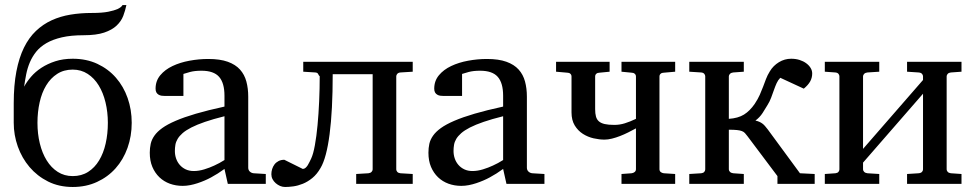

<svg xmlns="http://www.w3.org/2000/svg" viewBox="-20 -726 3848 758"><path d="M405.8 -241.2Q405.8 -283.7 396.5 -322Q387.2 -360.4 369.6 -388.9Q352.1 -417.5 326.2 -434.3Q300.3 -451.2 267.1 -451.2Q231.9 -451.2 205.8 -434.3Q179.7 -417.5 162.4 -388.9Q145 -360.4 136.5 -322Q127.9 -283.7 127.9 -241.2Q127.9 -197.8 137.2 -159.7Q146.5 -121.6 164.3 -92.8Q182.1 -64 208 -47.4Q233.9 -30.8 267.1 -30.8Q301.8 -30.8 327.9 -47.4Q354 -64 371.3 -92.8Q388.7 -121.6 397.2 -159.7Q405.8 -197.8 405.8 -241.2ZM500 -241.2Q500 -188.5 483.4 -142.1Q466.8 -95.7 436.3 -61.5Q405.8 -27.3 362.8 -7.6Q319.8 12.2 267.1 12.2Q212.9 12.2 169.9 -9.3Q127 -30.8 96.7 -66.4Q66.4 -102.1 50.3 -147.5Q34.2 -192.9 34.2 -241.2V-317.9Q34.2 -389.6 44.7 -444.1Q55.2 -498.5 74.7 -538.1Q94.2 -577.6 122.1 -604Q149.9 -630.4 184.1 -646Q218.3 -661.6 258.1 -668.2Q297.9 -674.8 341.8 -674.8Q383.3 -674.8 407.5 -679.7Q431.6 -684.6 444.3 -690.4Q459 -697.3 463.9 -706.1H479Q474.6 -684.6 466.6 -663.3Q458.5 -642.1 440.4 -625Q422.4 -607.9 391.4 -597.4Q360.4 -586.9 310.1 -586.9Q260.3 -586.9 224.4 -578.6Q188.5 -570.3 163.6 -555.9Q138.7 -541.5 123 -522Q107.4 -502.4 97.9 -480Q88.4 -457.5 83.5 -432.9Q78.6 -408.2 75.2 -383.8Q85.4 -402.8 102.3 -422.6Q119.1 -442.4 143.3 -458.3Q167.5 -474.1 198.2 -484.1Q229 -494.1 267.1 -494.1Q321.3 -494.1 364.5 -473.9Q407.7 -453.6 437.7 -419.2Q467.8 -384.8 483.9 -338.9Q500 -293 500 -241.2Z M866.2 -267.1Q821.3 -255.9 789.3 -244.9Q757.3 -233.9 735.4 -222.7Q713.4 -211.4 700.7 -200.2Q688 -189 681.2 -177.5Q674.3 -166 672.4 -154.1Q670.4 -142.1 670.4 -129.9Q670.4 -114.3 675.3 -100.1Q680.2 -85.9 689.7 -75Q699.2 -64 713.1 -57.4Q727.1 -50.8 745.1 -50.8Q765.1 -50.8 786.6 -57.4Q808.1 -64 825.7 -72.3Q846.2 -81.5 866.2 -94.2ZM879.4 0 866.2 -59.1Q840.3 -40 813 -25.4Q801.3 -19 787.6 -13.2Q773.9 -7.3 759.8 -2.7Q745.6 2 730.7 4.9Q715.8 7.8 701.2 7.8Q674.3 7.8 650.6 -0.7Q627 -9.3 609.4 -26.1Q591.8 -43 581.5 -67.1Q571.3 -91.3 571.3 -123Q571.3 -141.6 575 -158.2Q578.6 -174.8 589.6 -190.4Q600.6 -206.1 620.6 -220.5Q640.6 -234.9 673.3 -249Q706.1 -263.2 753.4 -277.1Q800.8 -291 866.2 -305.2V-348.1Q866.2 -398.4 845 -422.6Q823.7 -446.8 775.4 -446.8Q749 -446.8 730.5 -441.9Q711.9 -437 704.1 -434.1V-347.2H631.3Q624.5 -347.2 617.9 -348.1Q611.3 -349.1 606 -352.3Q600.6 -355.5 597.4 -361.1Q594.2 -366.7 594.2 -376Q594.2 -406.7 612.8 -429Q631.3 -451.2 661.1 -465.3Q690.9 -479.5 728 -486.3Q765.1 -493.2 802.2 -493.2Q848.6 -493.2 879.2 -482.2Q909.7 -471.2 927.5 -451.4Q945.3 -431.6 952.6 -404.3Q960 -377 960 -344.2V-64Q960 -54.7 966.1 -48.8Q972.2 -43 981 -42L1029.3 -39.1V0Z M1386.2 0V-39.1L1434.6 -42Q1442.9 -43 1447 -47.6Q1451.2 -52.2 1451.2 -57.1V-433.1H1293.5Q1293.5 -289.6 1281.2 -196Q1269 -102.5 1245.6 -63Q1231.4 -38.1 1213.1 -23.2Q1194.8 -8.3 1175.5 -0.5Q1156.2 7.3 1137.9 9.8Q1119.6 12.2 1105.5 12.2Q1095.2 12.2 1085.7 8.1Q1076.2 3.9 1068.4 -2.9Q1060.5 -9.8 1055.9 -18.8Q1051.3 -27.8 1051.3 -38.1Q1051.3 -48.3 1054.4 -58.6Q1057.6 -68.8 1063.7 -76.9Q1069.8 -85 1079.6 -90.1Q1089.4 -95.2 1102.5 -95.2L1175.3 -59.1Q1181.2 -59.1 1186 -63.2Q1190.9 -67.4 1194.8 -73.5Q1198.7 -79.6 1202.1 -86.9Q1205.6 -94.2 1208.5 -100.1Q1216.8 -117.7 1223.1 -152.6Q1229.5 -187.5 1233.6 -231.7Q1237.8 -275.9 1240 -326.2Q1242.2 -376.5 1242.2 -424.8Q1238.3 -428.2 1236.1 -433.6Q1233.9 -439 1225.6 -439.9L1177.2 -442.9V-481.9H1609.4V-442.9L1560.5 -439.9Q1552.2 -439 1548.3 -434.3Q1544.4 -429.7 1544.4 -424.8V-57.1Q1544.4 -52.2 1548.3 -47.6Q1552.2 -43 1560.5 -42L1609.4 -39.1V0Z M1966.3 -267.1Q1921.4 -255.9 1889.4 -244.9Q1857.4 -233.9 1835.4 -222.7Q1813.5 -211.4 1800.8 -200.2Q1788.1 -189 1781.2 -177.5Q1774.4 -166 1772.5 -154.1Q1770.5 -142.1 1770.5 -129.9Q1770.5 -114.3 1775.4 -100.1Q1780.3 -85.9 1789.8 -75Q1799.3 -64 1813.2 -57.4Q1827.1 -50.8 1845.2 -50.8Q1865.2 -50.8 1886.7 -57.4Q1908.2 -64 1925.8 -72.3Q1946.3 -81.5 1966.3 -94.2ZM1979.5 0 1966.3 -59.1Q1940.4 -40 1913.1 -25.4Q1901.4 -19 1887.7 -13.2Q1874 -7.3 1859.9 -2.7Q1845.7 2 1830.8 4.9Q1815.9 7.8 1801.3 7.8Q1774.4 7.8 1750.7 -0.7Q1727.1 -9.3 1709.5 -26.1Q1691.9 -43 1681.6 -67.1Q1671.4 -91.3 1671.4 -123Q1671.4 -141.6 1675 -158.2Q1678.7 -174.8 1689.7 -190.4Q1700.7 -206.1 1720.7 -220.5Q1740.7 -234.9 1773.4 -249Q1806.2 -263.2 1853.5 -277.1Q1900.9 -291 1966.3 -305.2V-348.1Q1966.3 -398.4 1945.1 -422.6Q1923.8 -446.8 1875.5 -446.8Q1849.1 -446.8 1830.6 -441.9Q1812 -437 1804.2 -434.1V-347.2H1731.4Q1724.6 -347.2 1718 -348.1Q1711.4 -349.1 1706.1 -352.3Q1700.7 -355.5 1697.5 -361.1Q1694.3 -366.7 1694.3 -376Q1694.3 -406.7 1712.9 -429Q1731.4 -451.2 1761.2 -465.3Q1791 -479.5 1828.1 -486.3Q1865.2 -493.2 1902.3 -493.2Q1948.7 -493.2 1979.2 -482.2Q2009.8 -471.2 2027.6 -451.4Q2045.4 -431.6 2052.7 -404.3Q2060.1 -377 2060.1 -344.2V-64Q2060.1 -54.7 2066.2 -48.8Q2072.3 -43 2081.1 -42L2129.4 -39.1V0Z M2433.6 0V-39.1L2473.6 -42Q2481 -43 2485.8 -47.1Q2490.7 -51.3 2490.7 -58.1V-219.2Q2476.6 -211.4 2460.4 -203.4Q2444.3 -195.3 2428 -189Q2411.6 -182.6 2395.8 -178.7Q2379.9 -174.8 2366.7 -174.8Q2346.2 -174.8 2323.5 -179.9Q2300.8 -185.1 2281.2 -197.5Q2261.7 -210 2249 -230.7Q2236.3 -251.5 2236.3 -282.2V-423.8Q2236.3 -430.7 2231.7 -434.8Q2227.1 -439 2219.7 -439L2175.3 -442.9V-481.9H2386.7V-442.9L2346.7 -439Q2338.9 -439 2334.2 -434.8Q2329.6 -430.7 2329.6 -423.8V-294.9Q2329.6 -277.8 2332.8 -266.1Q2335.9 -254.4 2344.2 -247.1Q2352.5 -239.7 2367.2 -236.3Q2381.8 -232.9 2405.3 -232.9Q2426.8 -232.9 2447 -239.3Q2467.3 -245.6 2490.7 -256.8V-423.8Q2490.7 -430.7 2485.8 -434.8Q2481 -439 2473.6 -439L2433.6 -442.9V-481.9H2645.5V-442.9L2600.6 -439Q2592.8 -439 2588.1 -434.8Q2583.5 -430.7 2583.5 -423.8V-58.1Q2583.5 -51.3 2588.1 -47.1Q2592.8 -43 2600.6 -42L2645.5 -39.1V0Z M3049.3 0V-30.8L2931.2 -188Q2925.8 -195.3 2921.1 -200.4Q2916.5 -205.6 2908.9 -208.5Q2901.4 -211.4 2889.4 -212.6Q2877.4 -213.9 2857.4 -213.9V-57.1Q2857.4 -52.2 2861.8 -47.6Q2866.2 -43 2874.5 -42L2916.5 -39.1V0H2701.2V-39.1L2748.5 -42Q2756.8 -43 2760.5 -47.6Q2764.2 -52.2 2764.2 -57.1V-424.8Q2764.2 -429.7 2760.5 -434.3Q2756.8 -439 2748.5 -439.9L2701.2 -442.9V-481.9H2916.5V-442.9L2874.5 -439.9Q2866.2 -439 2861.8 -434.3Q2857.4 -429.7 2857.4 -424.8V-256.8Q2894 -259.3 2917.2 -273.7Q2940.4 -288.1 2959.5 -315.9Q2972.2 -335 2979.5 -351.6Q2986.8 -368.2 2992.7 -383.8Q2998.5 -399.4 3004.2 -414.3Q3009.8 -429.2 3019.5 -444.8Q3032.7 -466.8 3055.2 -480.5Q3077.6 -494.1 3103.5 -494.1Q3121.6 -494.1 3136.7 -489.3Q3151.9 -484.4 3162.8 -476.3Q3173.8 -468.3 3180.2 -457.8Q3186.5 -447.3 3186.5 -436Q3186.5 -418.9 3178.5 -404.5Q3170.4 -390.1 3153.3 -376L3060.5 -418.9Q3051.8 -410.2 3046.1 -397.7Q3040.5 -385.3 3035.4 -370.6Q3030.3 -356 3024.4 -340.3Q3018.6 -324.7 3009.3 -310.1Q3002 -297.4 2990.7 -280Q2979.5 -262.7 2962.4 -250Q2971.2 -248 2977.8 -245.1Q2984.4 -242.2 2990 -238Q2995.6 -233.9 3000.5 -228Q3005.4 -222.2 3011.2 -214.8L3138.2 -42L3196.3 -39.1V0Z M3561 0V-39.1L3606.9 -42Q3616.2 -43 3620.1 -47.6Q3624 -52.2 3624 -57.1V-356L3387.2 -84V-57.1Q3387.2 -52.2 3391.6 -47.6Q3396 -43 3404.3 -42L3451.2 -39.1V0H3236.3V-39.1L3278.3 -42Q3286.6 -43 3290.3 -47.6Q3293.9 -52.2 3293.9 -57.1V-424.8Q3293.9 -429.7 3290.3 -434.3Q3286.6 -439 3278.3 -439.9L3236.3 -442.9V-481.9H3451.2V-442.9L3404.3 -439.9Q3396 -439 3391.6 -434.3Q3387.2 -429.7 3387.2 -424.8V-138.2L3624 -410.2V-424.8Q3624 -429.7 3620.1 -434.3Q3616.2 -439 3606.9 -439.9L3561 -442.9V-481.9H3775.9V-442.9L3733.9 -439.9Q3725.6 -439 3721.4 -434.3Q3717.3 -429.7 3717.3 -424.8V-57.1Q3717.3 -52.2 3721.4 -47.6Q3725.6 -43 3733.9 -42L3775.9 -39.1V0Z"/></svg>

Font: Charis SIL
Style: Regular
Weight: 400
Foundry: SIL International
Version: Version 4.112